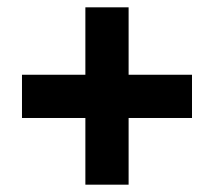

<svg xmlns="http://www.w3.org/2000/svg" viewBox="-20 -616 584 524"><path d="M331 -412H504V-294H331V-112H213V-294H40V-412H213V-596H331Z"/></svg>

Font: Noto Sans Arabic SemCond ExtBd
Style: Regular
Weight: 800
Width: 4
Designer: Monotype Design Team, Nadine Chahine, Nizar Qandah and Khaled Hosny
Foundry: Monotype Imaging Inc.
Version: Version 2.012; ttfautohint (v1.8.4.7-5d5b)